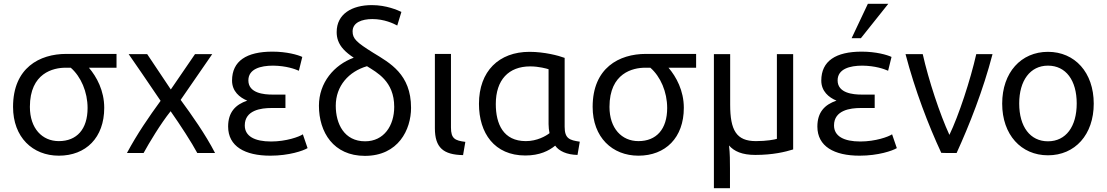

<svg xmlns="http://www.w3.org/2000/svg" viewBox="-20 -807 5853 1015"><path d="M443 -236C443 -124 386 -61 291 -61C203 -61 138 -128 138 -242C138 -422 263 -449 326 -449H354C408 -402 443 -321 443 -236ZM531 -237C531 -328 491 -401 450 -449H596V-522H330C190 -522 49 -449 49 -242C49 -81 153 16 291 16C434 16 531 -79 531 -237Z M882 -219C934 -145 993 -54 1023 2H1117C1066 -97 993 -200 935 -279L1102 -521H1011L883 -334L758 -521H660C683 -488 706 -454 729 -421L829 -274C767 -189 705 -99 651 2H739C768 -51 829 -153 882 -219Z M1424 -460C1494 -459 1539 -442 1560 -433L1578 -506C1555 -517 1496 -534 1420 -534C1283.4 -534 1206.7 -484.5 1206.7 -381C1206.7 -324.6 1246.4 -291.7 1287 -275C1225 -254 1186 -214 1186 -138C1186 -33 1275 16 1409 16C1508 16 1583 -10 1606 -24L1581 -97C1562 -84 1493 -59 1413 -59C1326 -59 1274 -87 1274 -144C1274 -225 1361 -236 1414 -236H1489V-307H1419C1376 -307 1293 -314 1293 -382C1293 -442.6 1357.3 -460 1424 -460Z M1948.7 -706.2C2011.2 -706.2 2060.7 -682.7 2080 -672L2102 -744C2083 -753 2023 -780 1946 -780C1840.6 -780 1759.8 -733.3 1759.8 -637.5C1759.8 -621.5 1762 -607.2 1767 -593C1779 -559 1806 -531 1850 -502C1746 -464 1666 -370 1666 -248C1666 -108 1743 17 1909 17C2086 17 2153 -122 2153 -237C2153 -415 2041 -474 1953 -528C1865 -583 1844 -602 1844 -641C1844 -688 1892.7 -706.2 1948.7 -706.2ZM1920 -457C1972 -424 2064 -378 2064 -242C2064 -143 2010 -60 1910 -60C1800 -60 1755 -152 1755 -248C1755 -353 1824 -429 1920 -457Z M2440 -57C2385 -64 2364 -74 2364 -133V-522H2279V-129C2279 -26 2324 11 2428 13Z M2880 -151C2880 -134 2882 -118 2885 -103C2866 -88 2819 -61 2760 -61C2641 -61 2601 -151 2601 -257C2601 -385 2669 -456 2783 -456C2829 -456 2871 -444 2880 -441ZM2915 -37C2935 -8 2977 11 3033 12L3045 -58C2991 -66 2965 -74 2965 -137V-501C2933 -513 2858 -533 2779 -533C2618 -533 2512 -431 2512 -258C2512 -103 2594 15 2757 15C2833 15 2882 -10 2915 -37Z M3507 -236C3507 -124 3450 -61 3355 -61C3267 -61 3202 -128 3202 -242C3202 -422 3327 -449 3390 -449H3418C3472 -402 3507 -321 3507 -236ZM3595 -237C3595 -328 3555 -401 3514 -449H3660V-522H3394C3254 -522 3113 -449 3113 -242C3113 -81 3217 16 3355 16C3498 16 3595 -79 3595 -237Z M3973 12C4066 12 4131 -4 4173 -17V-521H4087V-73C4075 -69 4032 -61 3976 -61C3873 -61 3840 -118 3840 -254V-521H3754V188H3839V84C3839 47 3839 4 3834 -38C3861 -7 3903 12 3973 12Z M4531 -605 4676 -787H4568L4482 -605ZM4539 -460C4609 -459 4654 -442 4675 -433L4693 -506C4670 -517 4611 -534 4535 -534C4398.4 -534 4321.7 -484.5 4321.7 -381C4321.7 -324.6 4361.4 -291.7 4402 -275C4340 -254 4301 -214 4301 -138C4301 -33 4390 16 4524 16C4623 16 4698 -10 4721 -24L4696 -97C4677 -84 4608 -59 4528 -59C4441 -59 4389 -87 4389 -144C4389 -225 4476 -236 4529 -236H4604V-307H4534C4491 -307 4408 -314 4408 -382C4408 -442.6 4472.3 -460 4539 -460Z M4999 -94C4949 -202 4889 -383 4858 -521H4767C4817 -330 4888 -145 4956 1C4967 1 4979 2 4990 2H5037C5104 -145 5177 -329 5227 -521H5141C5110 -384 5048 -195 4999 -94Z M5672 -260C5672 -138 5615 -60 5520 -60C5426 -60 5368 -137 5368 -260C5368 -381 5426 -460 5520 -460C5615 -460 5672 -382 5672 -260ZM5762 -259C5762 -424 5662 -533 5520 -533C5378 -533 5278 -424 5278 -259C5278 -95 5378 14 5520 14C5663 14 5762 -95 5762 -259Z"/></svg>

Font: Repo
Style: Regular
Weight: 400
Designer: Stefan Peev
Foundry: Context Ltd
Version: Version 0.000